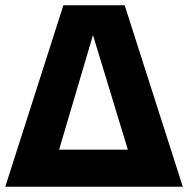

<svg xmlns="http://www.w3.org/2000/svg" viewBox="-23 -710 715 730"><path d="M506 0 296 -690H451L672 0ZM125 0V-141H543V0ZM-3 0 218 -690H364L160 0Z"/></svg>

Font: Radio Canada Big
Style: Bold
Weight: 700
Designer: Étienne Aubert Bonn
Foundry: Coppers and Brasses
Version: Version 1.001